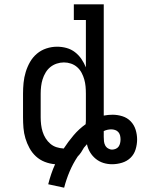

<svg xmlns="http://www.w3.org/2000/svg" viewBox="-20 -755 657 892"><path d="M278 117 204 101Q210 77 218 53.5Q226 30 236 8Q211 6 188 -3Q165 -12 147 -28.5Q129 -45 117 -67Q105 -89 98 -112.5Q91 -136 89 -160.5Q87 -185 87 -210V-320Q87 -345 89.5 -370.5Q92 -396 99.5 -420.5Q107 -445 119.5 -467Q132 -489 151.5 -505.5Q171 -522 195.5 -530Q220 -538 245 -538Q268 -538 289.5 -532Q311 -526 328.5 -512.5Q346 -499 358.5 -480.5Q371 -462 379 -442V-662H323V-735H462V-218Q472 -220 482.5 -221Q493 -222 503 -222Q526 -222 548.5 -215Q571 -208 587 -191.5Q603 -175 610 -152.5Q617 -130 617 -107Q617 -84 610 -61Q603 -38 586.5 -22Q570 -6 547 1Q524 8 501 8Q480 8 460.5 2Q441 -4 425 -17Q409 -30 398.5 -47.5Q388 -65 384 -85Q380 -81 377 -77Q374 -73 370 -69Q364 -58 357 -47.5Q350 -37 341 -28Q319 5 303.5 41.5Q288 78 278 117ZM276 -65Q297 -97 322 -126.5Q347 -156 378 -178Q378 -178 378 -178Q378 -178 378 -179Q379 -186 379 -194Q379 -202 379 -210V-320Q379 -337 377.5 -353.5Q376 -370 371.5 -386Q367 -402 359 -417Q351 -432 338.5 -443Q326 -454 310 -459.5Q294 -465 277 -465Q260 -465 243.5 -459.5Q227 -454 214 -443.5Q201 -433 192 -418Q183 -403 178 -387Q173 -371 171 -354Q169 -337 169 -320V-210Q169 -193 171 -176Q173 -159 178 -143Q183 -127 192 -112.5Q201 -98 214 -87Q227 -76 243 -71Q259 -66 276 -65ZM501 -60Q509 -60 517.5 -63.5Q526 -67 531 -74Q536 -81 538 -90Q540 -99 540 -107Q540 -116 538 -125Q536 -134 530 -141Q524 -148 515 -151Q506 -154 497 -154Q488 -154 479 -152Q470 -150 462 -146Q462 -139 462 -132.5Q462 -126 462 -119Q462 -109 463 -99Q464 -89 468.5 -80Q473 -71 482 -65.5Q491 -60 501 -60Z"/></svg>

Font: Iosevka Slab Extended
Style: Regular
Weight: 400
Width: 7
Monospace: yes
Designer: Belleve Invis
Foundry: Belleve Invis
Version: Version 11.1.1; ttfautohint (v1.8.3)